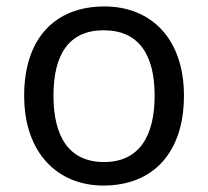

<svg xmlns="http://www.w3.org/2000/svg" viewBox="-20 -566 645 596"><path d="M551 -269C551 -446 449 -546 304 -546C150 -546 55 -446 55 -269C55 -91 159 10 301 10C454 10 551 -91 551 -269ZM146 -269C146 -396 193 -472 302 -472C411 -472 460 -396 460 -269C460 -142 411 -63 303 -63C194 -63 146 -142 146 -269Z"/></svg>

Font: Noto Sans Gujarati UI
Style: Regular
Weight: 400
Designer: Jelle Bosma - Monotype Design Team, Universal Thirst
Foundry: Monotype Imaging Inc.
Version: Version 2.106